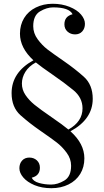

<svg xmlns="http://www.w3.org/2000/svg" viewBox="-20 -802 548 1010"><path d="M414.1 -231.9Q414.1 -288.6 365.7 -328.1Q317.4 -367.7 256.8 -409.2Q196.3 -450.7 168.5 -473.6Q131.8 -453.6 113.5 -424.1Q95.2 -394.5 95.2 -362.3Q95.2 -330.1 114 -302.2Q132.8 -274.4 161.9 -250.7Q190.9 -227.1 251.5 -185.5Q312 -144 339.8 -120.6Q414.1 -162.1 414.1 -231.9ZM361.8 -727.1Q343.8 -763.2 259.8 -763.2Q225.6 -763.2 190.2 -741.9Q154.8 -720.7 154.8 -664.1Q154.8 -627.4 178 -595.7Q201.2 -564 229.5 -542.2Q257.8 -520.5 315.9 -480.5Q374 -440.4 420.9 -398.4Q467.8 -356.4 467.8 -282.2Q467.8 -174.8 350.6 -111.3Q423.8 -45.9 423.8 30.8Q423.8 77.1 402.1 112.8Q380.4 148.4 340.6 168.2Q300.8 188 250.5 188Q200.2 188 161.6 171.9Q123 155.8 102.5 131.6Q82 107.4 82 83Q82 58.6 96.2 42.7Q110.4 26.9 134.3 26.9Q158.2 26.9 174.1 41.7Q189.9 56.6 189.9 80.1Q189.9 122.1 147 132.8Q155.3 151.9 185.1 160.4Q214.8 168.9 249 168.9Q283.2 168.9 318.6 147.7Q354 126.5 354 69.8Q354 33.2 330.8 1.7Q307.6 -29.8 279.3 -51.8Q251 -73.7 192.9 -113.8Q134.8 -153.8 87.9 -195.8Q41 -237.8 41 -312Q41 -421.4 155.8 -484.9Q85 -549.8 85 -625Q85 -670.9 106.7 -706.8Q128.4 -742.7 168.5 -762.5Q208.5 -782.2 257.3 -782.2Q305.7 -782.2 345.7 -766.1Q385.7 -750 406.2 -725.6Q426.8 -701.2 426.8 -676.8Q426.8 -652.3 412.6 -636.7Q398.4 -621.1 375 -621.1Q351.6 -621.1 335.2 -635.7Q318.8 -650.4 318.8 -673.8Q318.8 -716.3 361.8 -727.1Z"/></svg>

Font: PlayfairDisplay-Regular
Style: Regular
Weight: 400
Designer: Claus Eggers Sørensen
Foundry: Claus Eggers Sørensen
Version: Version 1.002;PS 001.002;hotconv 1.0.70;makeotf.lib2.5.58329